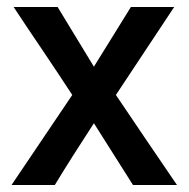

<svg xmlns="http://www.w3.org/2000/svg" viewBox="-20 -546 540 550"><path d="M312 -274Q353 -213 399.5 -144.5Q446 -76 487 -16H361L249 -193Q221 -150 192 -104.5Q163 -59 137 -16H13L187 -274Q168 -303 146.5 -335.5Q125 -368 103 -400.5Q81 -433 59.5 -465Q38 -497 19 -526H145L249 -355Q275 -397 302 -440.5Q329 -484 355 -526H479Z"/></svg>

Font: D2Coding
Style: Bold
Weight: 700
Monospace: yes
Designer: Yong-Rak Park; Jeong-Hwan Yoon; Sang-Min Lee;
Foundry: NHN Corporation
Version: Version 1.3.2; Build 20180524